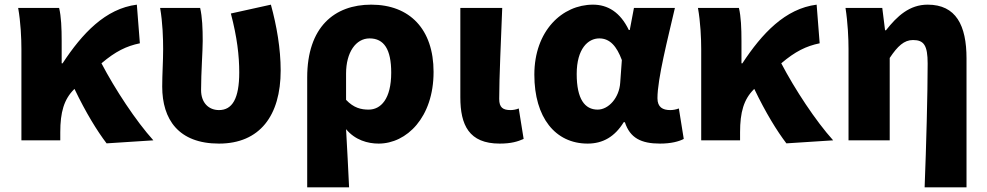

<svg xmlns="http://www.w3.org/2000/svg" viewBox="-20 -603 4240 825"><path d="M639 0C564 -83 474 -220 416 -331C476 -382 523 -405 581 -417L568 -583C433 -566 333 -459 249 -331H245V-427C245 -481 243 -532 234 -569H58C69 -508 72 -437 72 -392V0H239V-35C239 -121 255 -176 298 -219L300 -221C350 -117 397 -41 438 13Z M921 14C1096 14 1186 -106 1186 -300C1186 -394 1169 -492 1144 -583L972 -545C999 -442 1008 -363 1008 -292C1008 -179 978 -130 921 -130C877 -130 844 -161 844 -216C844 -292 851 -383 851 -427C851 -481 849 -530 840 -569H668C679 -506 681 -437 681 -392C681 -338 677 -285 677 -231C677 -90 747 14 921 14Z M1300 202H1480C1476 120 1472 38 1467 -48C1506 -1 1560 14 1607 14C1727 14 1843 -98 1843 -294C1843 -477 1741 -583 1575 -583C1417 -583 1300 -487 1300 -270ZM1564 -132C1532 -132 1500 -139 1467 -174V-287C1467 -378 1509 -438 1568 -438C1630 -438 1661 -391 1661 -291C1661 -177 1616 -132 1564 -132Z M2127 14C2177 14 2205 5 2230 -6L2209 -137C2198 -132 2183 -130 2174 -130C2141 -130 2125 -141 2125 -178C2125 -269 2133 -438 2138 -569H1958V-185C1958 -66 1995 14 2127 14Z M2505 14C2571 14 2622 -16 2660 -78H2665C2687 -10 2735 14 2816 14C2863 14 2897 5 2918 -6L2897 -137C2884 -132 2871 -130 2860 -130C2828 -130 2805 -142 2805 -181C2805 -265 2850 -439 2880 -569H2704L2686 -474H2682C2645 -551 2591 -583 2528 -583C2396 -583 2276 -471 2276 -282C2276 -98 2366 14 2505 14ZM2548 -132C2493 -132 2458 -177 2458 -285C2458 -394 2507 -438 2555 -438C2601 -438 2630 -404 2652 -345L2645 -248C2641 -183 2595 -132 2548 -132Z M3560 0C3485 -83 3395 -220 3337 -331C3397 -382 3444 -405 3502 -417L3489 -583C3354 -566 3254 -459 3170 -331H3166V-427C3166 -481 3164 -532 3155 -569H2979C2990 -508 2993 -437 2993 -392V0H3160V-35C3160 -121 3176 -176 3219 -219L3221 -221C3271 -117 3318 -41 3359 13Z M3953 202H4133V-352C4133 -494 4088 -583 3966 -583C3888 -583 3835 -534 3787 -473H3783L3771 -569H3613C3623 -506 3626 -437 3626 -392V0H3803V-354C3837 -405 3865 -431 3903 -431C3950 -431 3966 -408 3966 -330C3966 -203 3960 25 3953 202Z"/></svg>

Font: Noto Sans CJK KR Black
Style: Regular
Weight: 900
Designer: Ryoko NISHIZUKA (kana & ideographs); Paul D. Hunt (Latin, Greek & Cyrillic); Wenlong ZHANG (bopomofo); Sandoll Communica
Foundry: Adobe Systems Incorporated
Version: Version 1.004;PS 1.004;hotconv 1.0.82;makeotf.lib2.5.63406